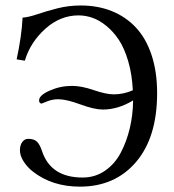

<svg xmlns="http://www.w3.org/2000/svg" viewBox="-20 -678 645 710"><path d="M472.2 -306.6Q416.5 -272.9 360.4 -272.9Q328.6 -272.9 276.9 -292Q225.1 -311 195.8 -311Q172.9 -311 153.3 -302.7L133.8 -294.9Q130.4 -294.9 127.4 -297.9Q124.5 -300.8 124.5 -306.6Q124.5 -325.7 163.8 -343Q203.1 -360.4 246.6 -360.4Q281.2 -360.4 326.9 -344.7Q372.6 -329.1 400.4 -329.1Q437.5 -329.1 471.2 -344.2Q468.3 -403.3 454.1 -451.7Q439.9 -500 419.4 -530.8Q398.9 -561.5 373 -582.5Q347.2 -603.5 321.5 -612.3Q295.9 -621.1 270.5 -621.1Q202.6 -621.1 147.5 -571.5Q92.3 -522 71.8 -453.6L41.5 -458.5Q60.1 -544.4 63.5 -612.8Q85.4 -614.3 118.4 -625.5Q151.4 -636.7 192.4 -647.2Q233.4 -657.7 278.8 -657.7Q341.3 -657.7 392.8 -637.2Q444.3 -616.7 481.9 -576.9Q519.5 -537.1 540.3 -475.1Q561 -413.1 561 -333.5Q561 -170.4 483.2 -79.1Q405.3 12.2 275.4 12.2Q172.9 12.2 101.6 -43.5Q80.6 -60.1 67.1 -81.3Q53.7 -102.5 53.7 -122.1Q53.7 -141.1 62.3 -152.8Q70.8 -164.6 84.5 -164.6Q105.5 -164.6 116.2 -154.5Q127 -144.5 135.3 -119.6Q167.5 -21.5 285.6 -21.5Q331.5 -21.5 367.9 -46.4Q404.3 -71.3 426.3 -112.8Q448.2 -154.3 460 -203.9Q471.7 -253.4 472.2 -306.6Z"/></svg>

Font: Libertinage
Style: l
Weight: 400
Designer: OSP
Foundry: OSP
Version: Version 1.0; 2008; OFL relea